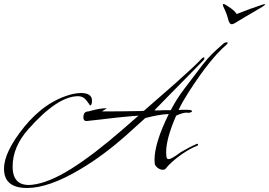

<svg xmlns="http://www.w3.org/2000/svg" viewBox="-44 -806 1343 958"><path d="M91 132Q-24 132 -24 36Q-24 -48 77 -173Q184 -304 319 -337Q330 -339 340 -340.5Q350 -342 359 -342Q415 -342 415 -304Q415 -280 405 -280L401 -286Q400 -288 399 -289.5Q398 -291 396 -293L389 -303Q372 -326 345 -326Q243 -326 97 -161Q19 -73 19 25Q19 126 116 116Q198 107 310 37Q422 -33 568 -160L647 -229Q561 -223 388 -202Q372 -202 372 -220Q372 -250 397 -250Q452 -266 487 -266H488Q488 -264 477 -258Q463 -250 467 -250Q510 -250 558.5 -250.5Q607 -251 662 -252Q664 -253 674 -253L834 -393Q879 -433 910.5 -462.5Q942 -492 961 -512Q969 -520 973 -520Q976 -520 976 -516Q976 -510 970 -504Q951 -485 926.5 -459.5Q902 -434 871 -403Q840 -372 804 -335Q768 -298 726 -255H744Q749 -255 754.5 -255Q760 -255 767 -256H808Q837 -312 875 -362L967 -483Q990 -513 1015.5 -538Q1041 -563 1067 -585Q1077 -595 1087 -595Q1092 -595 1092 -592Q1092 -588 1085 -582Q1047 -550 1000 -491.5Q953 -433 897 -346Q881 -321 868.5 -299Q856 -277 847 -257Q854 -258 860.5 -258Q867 -258 872 -258H892Q914 -258 914 -251Q914 -245 896 -243Q894 -243 891.5 -243.5Q889 -244 887 -244Q867 -244 835 -229Q785 -115 785 -46Q785 -24 789 -16Q792 -12 798 -12Q807 -12 833 -29Q865 -52 869 -53Q883 -61 900 -70Q917 -79 938 -88Q944 -90 944 -85V-83Q944 -80 936 -77Q908 -67 861 -35Q808 3 783 35Q779 41 768 41Q755 41 742 31Q729 21 728 9Q728 4 727.5 0Q727 -4 727 -8Q727 -93 798 -237Q770 -236 741 -230.5Q712 -225 681 -217L590 -135Q533 -84 475.5 -41Q418 2 359 37Q201 132 91 132ZM1276 -785Q1279 -785 1279 -783Q1279 -781 1264 -771.5Q1249 -762 1227 -749.5Q1205 -737 1184 -724.5Q1163 -712 1150 -704Q1136 -695 1127 -690Q1118 -685 1112 -685Q1102 -685 1096 -704Q1092 -721 1086 -737Q1080 -753 1074 -765Q1068 -777 1068 -782Q1068 -786 1071 -786Q1076 -786 1085 -780Q1095 -774 1111 -762.5Q1127 -751 1137 -736Q1169 -749 1205 -762Q1241 -775 1263 -782Q1271 -785 1276 -785Z"/></svg>

Font: Whisper
Style: Regular
Weight: 400
Designer: Robert E. Leuschke
Foundry: Robert E. Leuschke
Version: Version 1.010; ttfautohint (v1.8.4.7-5d5b)